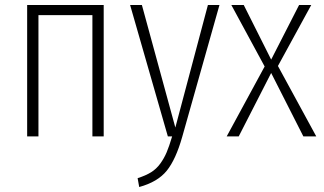

<svg xmlns="http://www.w3.org/2000/svg" viewBox="-20 -542 1289 763"><path d="M347.2 0V-481.9H132.8V0H87.9V-522H392.1V0Z M852.1 -522 704.1 2Q678.7 91.8 642.6 136.5Q606.4 181.2 533.2 201.2L526.9 166Q559.1 155.8 580.3 142.6Q601.6 129.4 616.9 108.2Q632.3 86.9 642.3 63.2Q652.3 39.6 664.1 0H647L497.1 -522H543.9L676.8 -35.2L806.2 -522Z M1084.5 -279.8 1236.8 0H1185.5L1057.6 -252L928.7 0H880.9L1031.7 -277.8L899.4 -522H948.7L1057.6 -305.2L1168.5 -522H1216.8Z"/></svg>

Font: Fira Sans Compressed ExtraLight
Style: Regular
Weight: 250
Width: 1
Designer: Carrois Corporate & Edenspiekermann AG
Foundry: Carrois Corporate GbR & Edenspiekermann AG
Version: Version 4.203;PS 004.203;hotconv 1.0.88;makeotf.lib2.5.64775